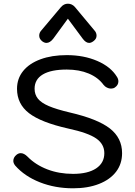

<svg xmlns="http://www.w3.org/2000/svg" viewBox="-20 -1008 732 1038"><path d="M62 -113Q52 -126 52 -138Q52 -157 69 -171Q80 -180 92 -180Q110 -180 129 -161Q172 -117 235.5 -92.5Q299 -68 375 -68Q455 -68 499.5 -97.5Q544 -127 544 -180Q544 -229 500 -259.5Q456 -290 349 -313Q202 -346 137 -396Q72 -446 72 -528Q72 -583 105 -624Q138 -665 199 -687.5Q260 -710 341 -710Q433 -710 506 -678.5Q579 -647 612 -593Q620 -581 620 -568Q620 -548 601 -535Q592 -529 580 -529Q569 -529 558 -534.5Q547 -540 540 -549Q511 -589 459.5 -610.5Q408 -632 341 -632Q256 -632 211.5 -605.5Q167 -579 167 -528Q167 -497 185 -474.5Q203 -452 244 -434.5Q285 -417 357 -400Q508 -365 574 -313.5Q640 -262 640 -180Q640 -122 607.5 -79.5Q575 -37 515 -13.5Q455 10 375 10Q278 10 195.5 -22.5Q113 -55 62 -113ZM192 -815Q192 -831 203 -843L309 -969Q325 -988 347 -988Q370 -988 386 -969L491 -843Q502 -831 502 -815Q502 -798 486 -786Q473 -776 462 -776Q444 -776 427 -799L347 -907L268 -799Q250 -776 231 -776Q220 -776 208 -785Q192 -798 192 -815Z"/></svg>

Font: Kodchasan Medium
Style: Regular
Weight: 500
Designer: Katatrad Aksorn Co.,Ltd.
Foundry: Cadson Demak Co.,Ltd.
Version: Version 1.000; ttfautohint (v1.6)